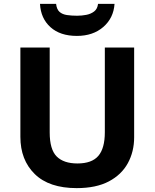

<svg xmlns="http://www.w3.org/2000/svg" viewBox="-20 -959 796 989"><path d="M671 -252Q671 -178 638.5 -118.5Q606 -59 540.5 -24.5Q475 10 375 10Q233 10 159 -62.5Q85 -135 85 -254V-714H236V-277Q236 -189 272 -153Q308 -117 379 -117Q453 -117 486.5 -156Q520 -195 520 -278V-714H671ZM570 -939Q565 -866 512 -820Q459 -774 376 -774Q290 -774 240 -819Q190 -864 186 -939H269Q272 -911 286.5 -898Q301 -885 325 -881.5Q349 -878 377 -878Q401 -878 424.5 -882.5Q448 -887 465 -900Q482 -913 485 -939Z"/></svg>

Font: Noto Sans Tai Tham
Style: Bold
Weight: 700
Designer: Monotype Design Team 2013. Revised by David WIlliams 2020
Foundry: Monotype Imaging Inc.
Version: Version 2.002; ttfautohint (v1.8.4.7-5d5b)